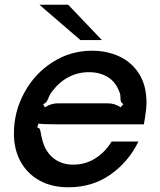

<svg xmlns="http://www.w3.org/2000/svg" viewBox="-20 -783 678 814"><path d="M39 -217Q39 -309 83 -390Q127 -471 203 -519.5Q279 -568 370 -568Q434 -568 486.5 -543.5Q539 -519 570 -469.5Q601 -420 601 -349Q601 -321 595 -286L590 -256H214Q164 -256 143 -259L138 -243Q146 -241 148.5 -236Q151 -231 153 -219Q155 -205 158 -196Q169 -144 204 -114.5Q239 -85 290 -85Q343 -85 385.5 -112.5Q428 -140 453 -183H567Q525 -97 448.5 -43Q372 11 270 11Q199 11 147 -18Q95 -47 67 -98.5Q39 -150 39 -217ZM170 -328Q185 -337 198 -341Q211 -345 226 -345H437Q467 -345 491 -328L503 -341Q495 -347 493 -351.5Q491 -356 491 -363Q491 -372 490 -380.5Q489 -389 484 -398Q470 -436 436.5 -456.5Q403 -477 357 -477Q311 -477 271.5 -456.5Q232 -436 203 -398Q191 -384 184 -364Q180 -355 176.5 -350.5Q173 -346 163 -341ZM269 -763 412 -613H321L147 -763Z"/></svg>

Font: Open Sauce Sans Medium Italic
Style: Regular
Weight: 500
Italic angle: -10°
Designer: Alfredo Marco Pradil
Foundry: Creative Sauce Fz LLC
Version: Version 1.477